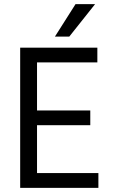

<svg xmlns="http://www.w3.org/2000/svg" viewBox="-20 -903 541 923"><path d="M437 -883 313 -727H244L343 -883ZM158 -71H453V0H77V-674H448V-603H158V-372H414V-301H158Z"/></svg>

Font: Hind
Style: Regular
Weight: 400
Designer: Manushi Parikh, Satya Rajpurohit
Foundry: Indian Type Foundry
Version: Version 2.000;PS 1.0;hotconv 1.0.79;makeotf.lib2.5.61930